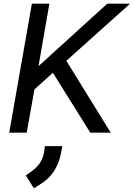

<svg xmlns="http://www.w3.org/2000/svg" viewBox="-20 -720 726 1042"><path d="M340 -390 581 0H470L267 -325L167 -235L125 0H30L153 -700H248L189 -361L562 -700H686ZM120 232 143 216Q176 194 194.5 167.5Q213 141 219 107L224 73H318L312 107Q301 167 272 210.5Q243 254 191 285L164 302Z"/></svg>

Font: Bai Jamjuree Medium
Style: Italic
Weight: 500
Italic angle: -10°
Version: Version 1.000; ttfautohint (v1.6)